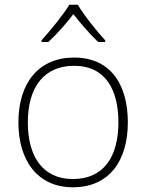

<svg xmlns="http://www.w3.org/2000/svg" viewBox="-20 -784 621 814"><path d="M310 -764H274C249 -722 193 -654 156 -613V-606H185C222 -640 262 -686 291 -724C321 -686 360 -640 396 -606H426V-613C389 -653 334 -722 310 -764ZM522 -265C522 -423 451 -540 294 -540C146 -540 58 -435 58 -265C58 -104 139 10 289 10C445 10 522 -105 522 -265ZM98 -265C98 -415 167 -505 294 -505C429 -505 482 -401 482 -265C482 -124 423 -25 289 -25C160 -25 98 -122 98 -265Z"/></svg>

Font: Noto Sans Tamil ExtraLight
Style: Regular
Weight: 200
Designer: Jelle Bosma - Monotype Design Team
Foundry: Monotype Imaging Inc.
Version: Version 2.004